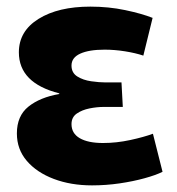

<svg xmlns="http://www.w3.org/2000/svg" viewBox="-20 -552 534 580"><path d="M258 8Q194 8 142.5 -11.5Q91 -31 61 -66Q31 -101 31 -149Q31 -202 66 -230Q101 -258 159 -268V-270Q37 -301 37 -394Q37 -458 96.5 -495Q156 -532 253 -532Q308 -532 358 -521.5Q408 -511 441 -498L413 -384Q389 -392 357.5 -397Q326 -402 296 -402Q249 -402 222.5 -390Q196 -378 196 -354Q196 -332 213.5 -321Q231 -310 255.5 -306.5Q280 -303 299 -303H347L351 -229H294Q273 -229 250.5 -224.5Q228 -220 212 -209Q196 -198 196 -177Q196 -149 221 -134.5Q246 -120 291 -120Q332 -120 373.5 -129Q415 -138 442 -148L471 -33Q451 -23 416.5 -13.5Q382 -4 341 2Q300 8 258 8Z"/></svg>

Font: Murecho
Style: Bold
Weight: 700
Designer: Neil Summerour
Foundry: Positype
Version: Version 1.010; ttfautohint (v1.8.3)